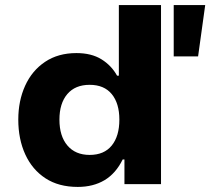

<svg xmlns="http://www.w3.org/2000/svg" viewBox="-20 -725 828 756"><path d="M286 11Q211 11 159 -23Q107 -57 79.5 -117Q52 -177 52 -254Q52 -328 79 -387.5Q106 -447 157.5 -481.5Q209 -516 281 -516Q340 -516 379.5 -491.5Q419 -467 441 -427H448V-705H614V0H470V-97H463Q436 -42 391.5 -15.5Q347 11 286 11ZM333 -115Q390 -115 420 -152Q450 -189 450 -254Q450 -318 420 -354.5Q390 -391 333 -391Q276 -391 245 -354.5Q214 -318 214 -254Q214 -189 245.5 -152Q277 -115 333 -115ZM664 -503V-705H788L760 -503Z"/></svg>

Font: Nunito Sans 6pt ExtraBold
Style: Regular
Weight: 800
Version: Version 3.101;gftools[0.9.27]